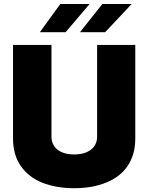

<svg xmlns="http://www.w3.org/2000/svg" viewBox="-20 -958 762 986"><path d="M360.8 8.5Q269.2 8.5 197.8 -19.5Q126.4 -47.6 85.6 -107.2Q46.9 -164.1 46.9 -247.2V-727.3H244.3V-255.7Q244.3 -237.2 251.2 -220.7Q258.2 -204.2 272.5 -191.8Q286.9 -179.3 308.9 -172.1Q331 -164.8 360.8 -164.8Q389.9 -164.8 411.9 -171.7Q433.9 -178.6 448.9 -190.9Q463.8 -203.1 471.2 -219.8Q478.7 -236.5 478.7 -255.7V-727.3H674.7V-247.2Q674.7 -203.8 664.4 -168.3Q654.1 -132.8 634.8 -104.8Q615.4 -76.7 588.1 -55.8Q560.7 -34.8 526.6 -21Q455.3 8.5 360.8 8.5ZM316.8 -792.6H184.7L289.8 -937.5H440.3ZM519.9 -792.6H390.6L505.7 -937.5H656.2Z"/></svg>

Font: Linik Sans Black
Style: Regular
Weight: 900
Designer: Fonts by Rasmus Andersson / Changes by Cristiano Sobral with parts from Marc Monis
Foundry: rsms
Version: Version 3.020; ttfautohint (v1.6)